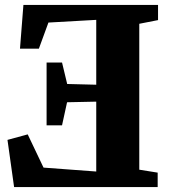

<svg xmlns="http://www.w3.org/2000/svg" viewBox="-20 -763 700 783"><path d="M548 -71 623 -59V0H37.5L10.5 -192.5L93 -215L157.5 -79.5L372.5 -63.5V-348.5L253.5 -346L233 -252H170V-508H233L254 -420.5L372.5 -417.5V-682L177.5 -671L138.5 -564.5H61.5L75.5 -743H624.5V-681L548 -666Z"/></svg>

Font: Merriweather 36pt Black
Style: Regular
Weight: 900
Version: Version 2.100